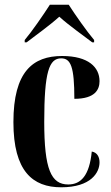

<svg xmlns="http://www.w3.org/2000/svg" viewBox="-20 -786 473 816"><path d="M85 -616V-606H93C132 -636 190 -677 232 -715C274 -677 333 -636 372 -606H380V-616C348 -654 301 -721 272 -766H192C163 -721 117 -654 85 -616ZM240 10C367 10 403 -53 403 -96C403 -119 393 -138 370 -142C360 -40 324 -2 270 -2C197 -2 168 -67 168 -268C168 -482 189 -538 240 -538C281 -538 296 -502 296 -366C386 -366 403 -407 403 -441C403 -500 356 -548 244 -548C120 -548 37 -482 37 -267C37 -58 119 10 240 10Z"/></svg>

Font: Noto Serif Display ExtraCondensed
Style: Bold
Weight: 700
Width: 2
Designer: Monotype Design Team
Foundry: Monotype Imaging Inc.
Version: Version 2.009